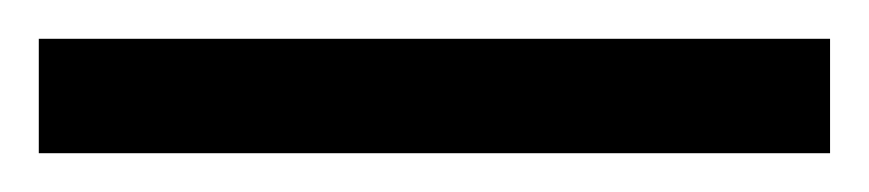

<svg xmlns="http://www.w3.org/2000/svg" viewBox="-25 -839 448 99"><path d="M-5 -760H403V-819H-5Z"/></svg>

Font: Noto Serif Tamil Condensed
Style: Bold Italic
Weight: 700
Width: 3
Italic angle: -12°
Designer: Indian Type Foundry, Tom Grace, and the Monotype Design Team
Foundry: Monotype Imaging Inc.
Version: Version 2.003